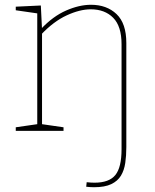

<svg xmlns="http://www.w3.org/2000/svg" viewBox="-20 -548 649 804"><path d="M374 236Q367 236 358.5 235.5Q350 235 341 234L343 215Q352 216 360.5 216.5Q369 217 376 217Q437 217 463 185Q489 153 489 77V-363Q489 -438 454 -473.5Q419 -509 360 -509Q314 -509 259 -483.5Q204 -458 152 -403L156 -414V-21L149 -29L246 -15V0H46V-15L143 -29L136 -21V-499L143 -491L46 -505V-520L151 -525L156 -424L152 -427Q202 -480 257 -504Q312 -528 361 -528Q427 -528 468 -489Q509 -450 509 -368V68Q509 104 504.5 134.5Q500 165 486.5 187.5Q473 210 446 223Q419 236 374 236Z"/></svg>

Font: Bitter Thin
Style: Regular
Weight: 100
Designer: Sol Matas, and Bitter project Authors
Foundry: Sol Matas
Version: Version 2.002